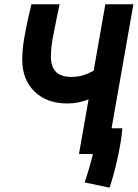

<svg xmlns="http://www.w3.org/2000/svg" viewBox="-20 -713 638 889"><path d="M487.3 155.8 372.1 131.8Q396.5 58.1 410.2 0H345.7L390.1 -252.9Q367.7 -244.1 343 -239Q318.4 -233.9 291.5 -233.9Q196.8 -233.9 139.9 -289.1Q83 -344.2 83 -437Q83 -482.4 92 -534.9Q101.1 -587.4 111.8 -634.8L125.5 -693.4H255.9L242.2 -627.9Q231.9 -579.1 223.9 -534.9Q215.8 -490.7 215.8 -449.7Q215.8 -404.8 238.5 -380.9Q261.2 -356.9 311.5 -356.9Q338.9 -356.9 362.3 -363.8Q385.7 -370.6 413.6 -385.3L467.8 -693.4H597.7L496.6 -119.1H546.4Q544.9 -92.3 538.8 -55.4Q532.7 -18.6 523.9 21.2Q515.1 61 505.4 96.4Q495.6 131.8 487.3 155.8Z"/></svg>

Font: CaskaydiaCove NF
Style: Bold Italic
Weight: 700
Italic angle: -10°
Designer: Aaron Bell
Foundry: Saja Typeworks
Version: Version 2111.001; VTT 6.35;Nerd Fonts 3.2.1